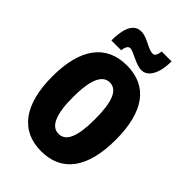

<svg xmlns="http://www.w3.org/2000/svg" viewBox="-271 -1043 1162 1162"><g transform="rotate(45 310.5 -461.5)"><path d="M138 -765H222C225 -801 240 -813 251 -813C284 -813 342 -766 394 -766C445 -766 485 -824 485 -933H401C396 -902 389 -885 372 -885C327 -885 283 -932 227 -932C147 -932 138 -827 138 -765ZM582 -358C582 -599 489 -725 311 -725C134 -725 39 -597 39 -359C39 -119 135 10 311 10C488 10 582 -118 582 -358ZM216 -358C216 -505 248 -579 311 -579C374 -579 405 -509 405 -358C405 -208 375 -139 311 -139C248 -139 216 -212 216 -358Z"/></g></svg>

Font: Noto Sans Gujarati ExtraCondensed Black
Style: Regular
Weight: 900
Width: 2
Designer: Jelle Bosma - Monotype Design Team, Universal Thirst
Foundry: Monotype Imaging Inc.
Version: Version 2.106